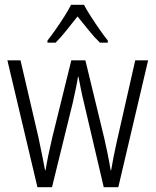

<svg xmlns="http://www.w3.org/2000/svg" viewBox="-20 -785 652 805"><path d="M332 -354Q325 -382 319.5 -410Q314 -438 309 -463H307Q303 -438 297 -409.5Q291 -381 285 -354L198 0H137L11 -532H66L141 -210Q149 -172 156 -137.5Q163 -103 169 -71H171Q175 -97 182.5 -133.5Q190 -170 199 -208L279 -532H338L417 -206Q424 -176 431 -141.5Q438 -107 444 -71H446Q451 -100 456 -126.5Q461 -153 469 -188L547 -532H601L476 0H415ZM332 -765Q344 -742 362.5 -713.5Q381 -685 400 -658Q419 -631 432 -615V-606H399Q376 -628 352 -658Q328 -688 305 -716Q283 -688 258.5 -657.5Q234 -627 213 -606H179V-615Q195 -635 213.5 -661.5Q232 -688 249.5 -715.5Q267 -743 278 -765Z"/></svg>

Font: Noto Sans Khmer UI Condensed Light
Style: Regular
Weight: 300
Width: 3
Designer: Danh Hong and the Monotype Design Team
Foundry: Monotype Imaging Inc.
Version: Version 2.002; ttfautohint (v1.8.4.7-5d5b)